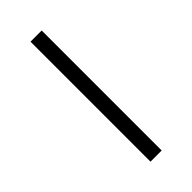

<svg xmlns="http://www.w3.org/2000/svg" viewBox="-297 -887 1093 1093"><g transform="rotate(-45 250.0 -340.0)"><path d="M205 143V-823H295V143Z"/></g></svg>

Font: Iosevka Term Curly Medium
Style: Regular
Weight: 500
Designer: Belleve Invis
Foundry: Belleve Invis
Version: Version 32.3.0